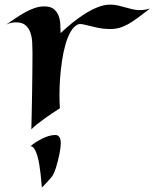

<svg xmlns="http://www.w3.org/2000/svg" viewBox="-20 -539 672 834"><path d="M243.2 -395Q266.1 -417 293.2 -439Q320.3 -460.9 348.4 -478.8Q376.5 -496.6 404.8 -507.8Q433.1 -519 458 -519Q475.1 -519 491.5 -515.4Q507.8 -511.7 523.7 -507.1Q539.6 -502.4 555.2 -498.8Q570.8 -495.1 586.9 -495.1Q596.7 -495.1 607.4 -496.6Q618.2 -498 631.8 -502Q601.1 -478.5 578.1 -461.4Q555.2 -444.3 535.2 -433.3Q515.1 -422.4 495.4 -417.2Q475.6 -412.1 451.2 -413.1Q427.2 -413.6 406 -418Q384.8 -422.4 367.4 -427Q350.1 -431.6 337.2 -433.8Q324.2 -436 316.9 -432.1Q299.3 -423.3 286.1 -399.9Q272.9 -376.5 263.9 -344.2Q254.9 -312 249.3 -274.4Q243.7 -236.8 241 -199.2Q238.3 -161.6 238.3 -127.7Q238.3 -93.8 240.2 -68.8Q203.6 -45.4 179.7 -28.3Q155.8 -11.2 141.6 0Q125 13.2 116.2 22.9Q116.7 -6.3 117.7 -48.1Q118.7 -89.8 119.4 -135.7Q120.1 -181.6 120.6 -226.8Q121.1 -272 121.1 -308.1Q121.1 -331.1 119.9 -354.7Q118.7 -378.4 111.8 -397.9Q105 -417.5 90.6 -429.7Q76.2 -441.9 49.8 -441.9Q39.6 -441.9 28.6 -439.7Q17.6 -437.5 6.8 -432.1Q27.3 -445.8 47.9 -460Q68.4 -474.1 89.1 -485.6Q109.9 -497.1 130.6 -504.2Q151.4 -511.2 172.9 -511.2Q198.7 -511.2 213.1 -500Q227.5 -488.8 234.1 -471.7Q240.7 -454.6 241.9 -434.1Q243.2 -413.6 243.2 -395ZM244.1 83Q244.1 90.3 242.7 102.5Q241.2 114.7 238.3 129.4Q235.4 144 231.4 159.9Q227.5 175.8 222.9 189.9Q218.3 204.1 212.9 215.3Q207.5 226.6 202.1 232.4Q192.4 243.7 182.6 254.2Q172.9 264.6 162.1 275.4Q161.1 270 159.9 254.4Q158.7 238.8 156.5 218.8Q154.3 198.7 150.9 177Q147.5 155.3 142.1 137.2Q136.7 119.1 129.4 107.4Q122.1 95.7 112.3 96.2Q121.1 88.4 134 79.8Q147 71.3 161.4 64Q175.8 56.6 190.9 52Q206.1 47.4 220.2 47.4Q228.5 47.4 233.2 51.3Q237.8 55.2 240.2 60.8Q242.7 66.4 243.4 72.5Q244.1 78.6 244.1 83Z"/></svg>

Font: Eagle Lake
Style: Regular
Weight: 400
Designer: Astigmatic (AOETI)
Foundry: Astigmatic (AOETI)
Version: Version 1.000